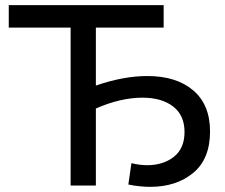

<svg xmlns="http://www.w3.org/2000/svg" viewBox="-20 -720 873 745"><path d="M552 -425Q664 -425 729.5 -369.5Q795 -314 795 -210Q795 -103 729.5 -49Q664 5 563 5Q522 5 478 -4L490 -87Q522 -79 551 -79Q613 -79 654.5 -111.5Q696 -144 696 -208Q696 -273 651.5 -307Q607 -341 533 -341Q448 -341 352 -299V0H254V-613H14V-700H615V-613H352V-388Q459 -425 552 -425Z"/></svg>

Font: Montserrat Alternates Medium
Style: Regular
Weight: 500
Designer: Julieta Ulanovsky
Foundry: Julieta Ulanovsky
Version: Version 7.200